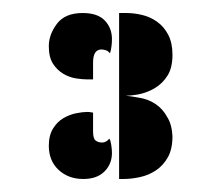

<svg xmlns="http://www.w3.org/2000/svg" viewBox="-20 -783 340 295"><path d="M163 -763H174Q186 -763 198.5 -760Q211 -757 221.5 -749.5Q232 -742 238.5 -729.5Q245 -717 245 -699Q245 -679 237.5 -667Q230 -655 218.5 -648Q207 -641 193 -638Q182 -636 173 -636Q182 -635 193 -633Q207 -631 218.5 -623.5Q230 -616 237 -603Q244 -592 245 -574Q245 -554 238 -541.5Q231 -529 220 -521.5Q209 -514 195.5 -511Q182 -508 170 -508H163ZM55 -712Q55 -730 67.5 -746.5Q80 -763 107 -763Q130 -763 141 -751.5Q152 -740 152 -723Q152 -711 149 -701Q146 -705 142 -706Q138 -707 136 -707Q123 -707 123 -687V-661H114Q107 -661 97 -662.5Q87 -664 77.5 -669.5Q68 -675 61.5 -685Q55 -695 55 -712ZM55 -559Q55 -575 61.5 -585.5Q68 -596 77.5 -601.5Q87 -607 97 -609Q107 -611 114 -611Q117 -611 119.5 -610.5Q122 -610 123 -610V-581Q123 -570 127 -567Q131 -564 137 -564Q143 -564 148 -570Q150 -567 151 -560Q152 -553 152 -548Q152 -531 140.5 -519.5Q129 -508 108 -508Q85 -508 70 -522Q55 -536 55 -559Z"/></svg>

Font: Kenia
Style: Regular
Weight: 400
Designer: Julia Petretta
Foundry: Julia Petretta
Version: Version 1.001